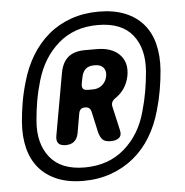

<svg xmlns="http://www.w3.org/2000/svg" viewBox="-48 -787 696 723"><g transform="rotate(-5 300.0 -425.0)"><path d="M239 -110Q182 -110 140 -127.5Q98 -145 71.5 -176.5Q45 -208 34 -252Q23 -296 27 -350Q30 -388 36.5 -425.5Q43 -463 54 -500Q69 -554 96 -598.5Q123 -643 160.5 -674.5Q198 -706 246 -723Q294 -740 351 -740Q408 -740 450 -723Q492 -706 519 -674.5Q546 -643 557 -598.5Q568 -554 564 -500Q561 -463 554.5 -425.5Q548 -388 537 -350Q522 -296 495.5 -252Q469 -208 431 -176.5Q393 -145 344.5 -127.5Q296 -110 239 -110ZM109 -500Q98 -463 91.5 -425.5Q85 -388 82 -350Q75 -265 117 -212.5Q159 -160 248 -160Q338 -160 398.5 -212.5Q459 -265 482 -350Q493 -388 499.5 -425.5Q506 -463 509 -500Q516 -586 474.5 -638Q433 -690 343 -690Q254 -690 194 -638Q134 -586 109 -500ZM232 -290Q228 -270 216 -260Q204 -250 184 -250Q164 -250 156 -260Q148 -270 152 -290L193 -520Q200 -561 223 -580.5Q246 -600 287 -600H331Q388 -600 417.5 -570Q447 -540 438 -490Q433 -465 421 -446Q409 -427 390 -413Q377 -405 373 -396.5Q369 -388 372 -377L392 -289Q397 -269 386 -259.5Q375 -250 354 -250Q333 -250 323.5 -259.5Q314 -269 309 -289L292 -366Q290 -375 284.5 -380Q279 -385 269 -385H268Q258 -385 252.5 -380Q247 -375 245 -365ZM269 -500 264 -475Q262 -462 267 -456Q272 -450 285 -450H304Q325 -450 339.5 -462.5Q354 -475 358 -495Q362 -515 351.5 -527.5Q341 -540 320 -540H316Q296 -540 284.5 -530Q273 -520 269 -500Z"/></g></svg>

Font: Maple Mono NL ExtraBold
Style: Italic
Weight: 800
Italic angle: -10°
Monospace: yes
Designer: subframe7536
Version: Version 7.000